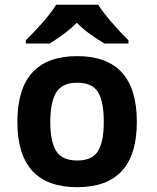

<svg xmlns="http://www.w3.org/2000/svg" viewBox="-20 -759 649 794"><path d="M299.3 15.1Q51.8 15.1 51.8 -254.9Q51.8 -526.9 299.3 -526.9Q545.9 -526.9 545.9 -254.9Q545.9 15.1 299.3 15.1ZM299.3 -95.2Q360.4 -95.2 384.8 -133.5Q409.2 -171.9 409.2 -254.9Q409.2 -339.4 385.3 -378.2Q361.3 -417 299.3 -417Q237.8 -417 212.9 -377.2Q188 -337.4 188 -254.9Q188 -172.9 212.6 -134Q237.3 -95.2 299.3 -95.2ZM511.2 -579.1H412.1Q335.4 -624.5 297.9 -665Q259.8 -625.5 186 -579.1H86.9V-592.3Q179.2 -684.6 211.9 -739.3H386.2Q401.4 -713.9 438.7 -670.2Q476.1 -626.5 511.2 -592.3Z"/></svg>

Font: Cadman
Style: Bold
Weight: 700
Designer: Paul James MIller
Foundry: High-Logic / Made with FontCreator
Version: Version 2.114;March 28, 2021;FontCreator 13.0.0.2683 64-bit